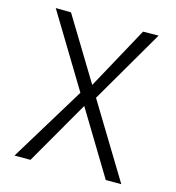

<svg xmlns="http://www.w3.org/2000/svg" viewBox="-108 -823 837 915"><g transform="rotate(15 310.0 -366.0)"><path d="M130 -730 573.5 -1H497L54.5 -731ZM485.5 -730 562 -731 343.5 -355.5 305.5 -400.5ZM125.5 -1H46.5L284.5 -391L323 -344Z"/></g></svg>

Font: Monaspace Argon Var
Style: Regular
Weight: 400
Designer: Riley Cran and the Lettermatic Team
Version: Version 1.000 (Monaspace Argon Var)